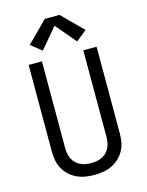

<svg xmlns="http://www.w3.org/2000/svg" viewBox="-142 -1063 884 1157"><g transform="rotate(-15 300.0 -485.0)"><path d="M300 8Q272 8 244.5 3.5Q217 -1 191.5 -13Q166 -25 145.5 -44Q125 -63 111.5 -87.5Q98 -112 93 -139.5Q88 -167 88 -195V-735H171V-195Q171 -178 174 -160.5Q177 -143 184.5 -127.5Q192 -112 204.5 -99.5Q217 -87 232.5 -79.5Q248 -72 265.5 -69Q283 -66 300 -66Q317 -66 334.5 -69Q352 -72 367.5 -79.5Q383 -87 395.5 -99.5Q408 -112 415.5 -127.5Q423 -143 426 -160.5Q429 -178 429 -195V-735H512V-195Q512 -167 507 -139.5Q502 -112 488.5 -87.5Q475 -63 454.5 -44Q434 -25 408.5 -13Q383 -1 355.5 3.5Q328 8 300 8ZM407 -796 300 -923 193 -796 126 -850 254 -978H346L474 -850Z"/></g></svg>

Font: Iosevka Custom Extended
Style: Regular
Weight: 400
Width: 7
Monospace: yes
Designer: Belleve Invis
Foundry: Belleve Invis
Version: Version 11.2.4; ttfautohint (v1.8.4)